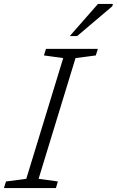

<svg xmlns="http://www.w3.org/2000/svg" viewBox="-45 -955 594 975"><path d="M276 -660 178 -673.5 188.5 -707H452L441.5 -673.5L338.5 -660L151 -47L249 -33.5L239 0H-25L-14.5 -33.5L88.5 -47ZM309.5 -772 452.5 -935H528.5L525 -923L347 -772Z"/></svg>

Font: Newsreader Caption Light
Style: Italic
Weight: 300
Italic angle: -17°
Designer: Hugues Gentile
Foundry: Production Type
Version: Version 1.001